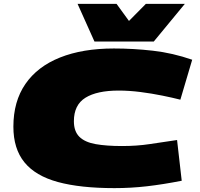

<svg xmlns="http://www.w3.org/2000/svg" viewBox="-20 -960 1029 990"><path d="M570 10Q394 10 278.5 -21.5Q163 -53 106 -123Q49 -193 49 -307Q49 -437 111 -527Q173 -617 289.5 -663.5Q406 -710 567 -710Q667 -710 768.5 -698.5Q870 -687 971 -652L910 -446Q871 -456 817 -467Q763 -478 704.5 -485.5Q646 -493 592 -493Q480 -493 420.5 -456Q361 -419 361 -335Q361 -283 389 -255Q417 -227 472.5 -217Q528 -207 609 -207Q686 -207 751.5 -217Q817 -227 893 -238L917 -28Q820 -9 737.5 0.5Q655 10 570 10ZM933 -940 773 -746H467L380 -940H581L645 -852L732 -940Z"/></svg>

Font: Georama ExtraExtended Black
Style: Italic
Weight: 900
Width: 8
Italic angle: -9°
Designer: Jean-Baptiste Levee
Foundry: Production Type
Version: Version 1.000